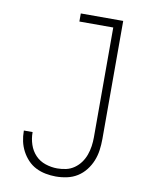

<svg xmlns="http://www.w3.org/2000/svg" viewBox="-84 -796 668 865"><g transform="rotate(10 250.0 -363.5)"><path d="M231 8Q208 8 184.5 3.5Q161 -1 140 -11.5Q119 -22 102.5 -39.5Q86 -57 75 -78Q64 -99 59 -122Q54 -145 54 -169V-171H94V-169Q94 -141 103 -114Q112 -87 131 -67Q150 -47 177 -38Q204 -29 231 -29Q252 -29 272 -33.5Q292 -38 309 -50Q326 -62 338 -78.5Q350 -95 357 -114.5Q364 -134 367 -154.5Q370 -175 370 -195V-698H215V-735H409V-195Q409 -169 405.5 -143.5Q402 -118 392.5 -94.5Q383 -71 367 -50.5Q351 -30 329.5 -16.5Q308 -3 282.5 2.5Q257 8 231 8Z"/></g></svg>

Font: Iosevka Curly Slab Extralight
Style: Regular
Weight: 200
Monospace: yes
Designer: Belleve Invis
Foundry: Belleve Invis
Version: Version 22.1.2; ttfautohint (v1.8.4)